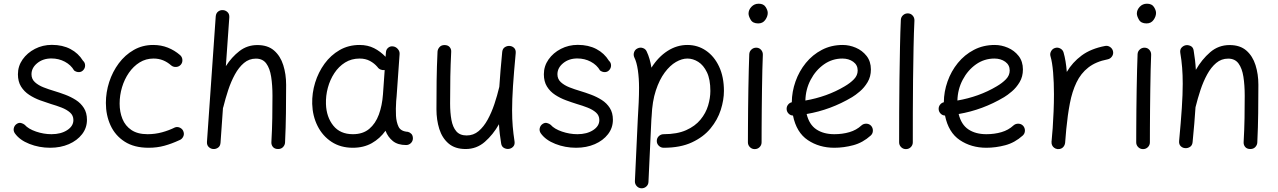

<svg xmlns="http://www.w3.org/2000/svg" viewBox="-20 -768 6896 1036"><path d="M429.7 -390.1Q420.4 -379.4 406.5 -378.9Q392.6 -378.4 379.9 -387.7Q362.8 -417.5 329.8 -435.1Q296.9 -452.6 257.3 -452.6Q211.9 -452.6 180.9 -427.2Q149.9 -401.9 149.9 -367.2Q149.9 -341.3 168.5 -324.5Q187 -307.6 215.1 -296.6Q243.2 -285.6 272.9 -276.9Q300.8 -268.6 331.5 -257.1Q362.3 -245.6 389.2 -228.5Q416 -211.4 432.6 -185.3Q449.2 -159.2 449.2 -121.6Q449.2 -78.1 422.9 -43.9Q396.5 -9.8 351.6 9.8Q306.6 29.3 250.5 29.3Q191.4 29.3 138.7 8.5Q85.9 -12.2 60.1 -48.8Q51.3 -61.5 54.4 -76.2Q57.6 -90.8 69.8 -99.1Q82 -107.4 93.8 -104.2Q105.5 -101.1 113.3 -94.7Q132.8 -72.3 174.3 -58.1Q215.8 -43.9 257.8 -43.9Q308.6 -43.9 342.3 -65.7Q376 -87.4 376 -120.1Q376 -145 357.9 -160.9Q339.8 -176.8 312.3 -187.5Q284.7 -198.2 255.9 -206.5Q227.5 -215.3 196.3 -226.8Q165 -238.3 137.7 -256.1Q110.4 -273.9 93.5 -301Q76.7 -328.1 76.7 -367.2Q76.7 -411.1 101.8 -447Q127 -482.9 168.7 -504.4Q210.4 -525.9 259.8 -525.9Q317.4 -525.9 360.1 -503.4Q402.8 -481 427.7 -440.4Q439 -430.2 439.2 -415.5Q439.5 -400.9 429.7 -390.1Z M955.6 -418.9Q945.8 -407.7 930.4 -406.7Q915 -405.8 903.8 -415Q883.3 -433.1 859.9 -442.6Q836.4 -452.1 808.6 -452.1Q767.1 -452.1 733.4 -431.2Q699.7 -410.2 675.5 -375.2Q651.4 -340.3 638.4 -297.1Q625.5 -253.9 625.5 -209Q625.5 -164.1 640.6 -126.5Q655.8 -88.9 689.2 -66.4Q722.7 -43.9 776.4 -43.9Q816.9 -43.9 854.5 -54.2Q892.1 -64.5 924.3 -80.6Q938.5 -85.4 952.1 -78.4Q965.8 -71.3 970.2 -57.1Q975.1 -43 968 -29.5Q960.9 -16.1 946.8 -11.2Q907.2 7.3 867.4 18.3Q827.6 29.3 781.7 29.3Q704.1 29.3 652.8 -3.7Q601.6 -36.6 576.4 -91.6Q551.3 -146.5 551.3 -212.4Q551.3 -270 569.3 -325.7Q587.4 -381.3 621.1 -426.5Q654.8 -471.7 701.9 -498.5Q749 -525.4 806.6 -525.4Q849.1 -525.4 885.5 -511Q921.9 -496.6 951.7 -470.7Q962.9 -460.9 964.1 -445.6Q965.3 -430.2 955.6 -418.9Z M1130.4 36.1Q1116.7 35.2 1106.2 25.1Q1095.7 15.1 1096.7 -2.4L1144 -679.2Q1145.5 -697.3 1157.5 -706.1Q1169.4 -714.8 1183.6 -713.4Q1197.3 -712.4 1207.8 -702.4Q1218.3 -692.4 1217.3 -674.3L1198.7 -411.1Q1230 -460 1272 -492.4Q1314 -524.9 1368.7 -524.9Q1425.3 -524.9 1459.2 -495.1Q1493.2 -465.3 1508.5 -416.5Q1523.9 -367.7 1523.9 -310.5Q1523.9 -234.4 1522.9 -157.7Q1522 -81.1 1518.1 0.5Q1517.6 14.2 1507.6 25.1Q1497.6 36.1 1480.5 36.1Q1462.4 36.1 1453.1 25.4Q1443.8 14.6 1444.3 0Q1448.2 -69.8 1449.2 -130.4Q1450.2 -190.9 1450.2 -251.5Q1450.2 -308.6 1443.1 -354Q1436 -399.4 1416.7 -425.5Q1397.5 -451.7 1360.8 -451.7Q1324.2 -451.7 1296.4 -428.2Q1268.6 -404.8 1247.6 -366.5Q1226.6 -328.1 1211.4 -282.2Q1196.3 -236.3 1185.1 -190.9Q1184.6 -187.5 1183.1 -185.1L1169.9 2.4Q1168.5 20.5 1156.5 28.8Q1144.5 37.1 1130.4 36.1Z M2171.4 14.6Q2126.5 14.6 2099.9 -6.8Q2073.2 -28.3 2060.1 -62.5Q2030.3 -20.5 1986.3 4.4Q1942.4 29.3 1883.8 29.3Q1817.9 29.3 1769.3 -2.4Q1720.7 -34.2 1693.6 -88.1Q1666.5 -142.1 1664.6 -207.5Q1663.1 -265.6 1680.4 -322Q1697.8 -378.4 1731.2 -424.3Q1764.6 -470.2 1812.5 -497.8Q1860.4 -525.4 1920.4 -525.4Q1963.9 -525.4 1998.3 -508.1Q2032.7 -490.7 2060.5 -461.4L2062.5 -486.3Q2063.5 -501.5 2075 -510.7Q2086.4 -520 2101.6 -517.6Q2116.2 -515.6 2126.7 -503.4Q2137.2 -491.2 2136.2 -476.6L2120.1 -248.5Q2119.1 -235.4 2117.7 -222.2Q2116.2 -202.6 2116 -181.4Q2115.7 -160.2 2116.7 -143.1Q2118.7 -108.9 2130.6 -84Q2142.6 -59.1 2181.2 -56.6Q2190.9 -54.2 2199.2 -46.1Q2207.5 -38.1 2208 -22Q2208 -6.8 2197.3 3.9Q2186.5 14.6 2171.4 14.6ZM1884.3 -43.9Q1938 -43.9 1972.2 -72.5Q2006.3 -101.1 2024.2 -149.7Q2042 -198.2 2046.4 -258.3L2055.7 -390.1Q2044.9 -388.2 2033.9 -392.6Q2022.9 -397 2016.6 -406.7Q2000 -426.3 1976.1 -439.2Q1952.1 -452.1 1920.4 -452.1Q1876.5 -452.1 1842 -430.7Q1807.6 -409.2 1784.2 -373.5Q1760.7 -337.9 1749 -294.4Q1737.3 -251 1738.8 -206.5Q1741.2 -136.7 1778.3 -90.3Q1815.4 -43.9 1884.3 -43.9Z M2762.7 -481.4Q2752.9 -377 2748 -303.2Q2743.2 -229.5 2743.2 -172.9Q2743.2 -125.5 2746.6 -85.7Q2750 -45.9 2756.3 -5.4Q2758.8 11.2 2750.5 21.5Q2742.2 31.7 2729.5 34.7Q2715.3 38.1 2700.9 31Q2686.5 23.9 2684.1 5.9Q2679.7 -20 2676.8 -45.4Q2673.8 -70.8 2672.4 -97.7Q2640.6 -41.5 2596.2 -2.7Q2551.8 36.1 2492.7 36.1Q2435.1 36.1 2400.4 6.3Q2365.7 -23.4 2350.3 -72.3Q2335 -121.1 2335 -178.2Q2335 -254.4 2335.9 -331.1Q2336.9 -407.7 2340.8 -489.3Q2341.8 -502.9 2351.6 -513.9Q2361.3 -524.9 2378.4 -524.9Q2396.5 -524.9 2406 -514.2Q2415.5 -503.4 2414.6 -488.8Q2411.1 -419.4 2409.9 -355.2Q2408.7 -291 2408.7 -209.5Q2408.7 -160.2 2415.8 -121.1Q2422.9 -82 2442.1 -59.6Q2461.4 -37.1 2498 -37.1Q2534.7 -37.1 2562.5 -60.5Q2590.3 -84 2611.3 -122.3Q2632.3 -160.6 2647.7 -206.5Q2663.1 -252.4 2673.8 -297.9Q2674.3 -299.3 2674.3 -300.3Q2676.8 -340.3 2680.7 -387Q2684.6 -433.6 2689.9 -488.3Q2691.9 -505.9 2704.6 -513.7Q2717.3 -521.5 2731 -520Q2744.1 -519 2754.2 -509.3Q2764.2 -499.5 2762.7 -481.4Z M3267.6 -390.1Q3258.3 -379.4 3244.4 -378.9Q3230.5 -378.4 3217.8 -387.7Q3200.7 -417.5 3167.7 -435.1Q3134.8 -452.6 3095.2 -452.6Q3049.8 -452.6 3018.8 -427.2Q2987.8 -401.9 2987.8 -367.2Q2987.8 -341.3 3006.3 -324.5Q3024.9 -307.6 3053 -296.6Q3081.1 -285.6 3110.8 -276.9Q3138.7 -268.6 3169.4 -257.1Q3200.2 -245.6 3227.1 -228.5Q3253.9 -211.4 3270.5 -185.3Q3287.1 -159.2 3287.1 -121.6Q3287.1 -78.1 3260.7 -43.9Q3234.4 -9.8 3189.5 9.8Q3144.5 29.3 3088.4 29.3Q3029.3 29.3 2976.6 8.5Q2923.8 -12.2 2897.9 -48.8Q2889.2 -61.5 2892.3 -76.2Q2895.5 -90.8 2907.7 -99.1Q2919.9 -107.4 2931.6 -104.2Q2943.4 -101.1 2951.2 -94.7Q2970.7 -72.3 3012.2 -58.1Q3053.7 -43.9 3095.7 -43.9Q3146.5 -43.9 3180.2 -65.7Q3213.9 -87.4 3213.9 -120.1Q3213.9 -145 3195.8 -160.9Q3177.7 -176.8 3150.1 -187.5Q3122.6 -198.2 3093.8 -206.5Q3065.4 -215.3 3034.2 -226.8Q3002.9 -238.3 2975.6 -256.1Q2948.2 -273.9 2931.4 -301Q2914.6 -328.1 2914.6 -367.2Q2914.6 -411.1 2939.7 -447Q2964.8 -482.9 3006.6 -504.4Q3048.3 -525.9 3097.7 -525.9Q3155.3 -525.9 3198 -503.4Q3240.7 -481 3265.6 -440.4Q3276.9 -430.2 3277.1 -415.5Q3277.3 -400.9 3267.6 -390.1Z M3523.9 -7.3Q3523.9 -22.9 3534.9 -33.4Q3545.9 -43.9 3561 -43.9Q3633.8 -43.9 3682.4 -65.7Q3731 -87.4 3759.8 -122.6Q3788.6 -157.7 3800.8 -198.5Q3813 -239.3 3813 -277.3Q3813 -339.8 3794.4 -378.2Q3775.9 -416.5 3747.6 -434.3Q3719.2 -452.1 3689 -452.1Q3659.7 -452.1 3627.4 -433.6Q3595.2 -415 3566.7 -376.7Q3538.1 -338.4 3518.8 -279.8Q3499.5 -221.2 3496.1 -140.6Q3496.1 -137.7 3495.6 -134.8Q3495.1 -126.5 3494.6 -121.6L3479 213.4Q3478.5 228.5 3467.3 238.5Q3456.1 248.5 3440.4 248Q3425.3 247.1 3415.3 235.8Q3405.3 224.6 3405.8 209.5L3421.4 -125.5Q3424.3 -173.3 3426.3 -215.3Q3428.2 -257.3 3428.2 -294.4Q3428.2 -345.2 3421.9 -388.9Q3415.5 -432.6 3402.8 -458Q3396.5 -471.7 3401.4 -486.1Q3406.2 -500.5 3419.9 -506.8Q3433.6 -513.7 3448.2 -509Q3462.9 -504.4 3469.2 -490.7Q3478.5 -471.2 3484.9 -449Q3491.2 -426.8 3495.1 -402.8Q3531.7 -460.9 3582 -493.2Q3632.3 -525.4 3689 -525.4Q3744.6 -525.4 3789.3 -494.9Q3834 -464.4 3860.1 -408.7Q3886.2 -353 3886.2 -277.3Q3886.2 -228.5 3869.1 -175Q3852.1 -121.6 3814 -75.2Q3775.9 -28.8 3713.6 0.2Q3651.4 29.3 3561 29.3Q3545.9 29.3 3534.9 18.6Q3523.9 7.8 3523.9 -7.3Z M4019 -694.8Q4019 -714.8 4034.7 -731.4Q4050.3 -748 4073.7 -748Q4100.1 -748 4111.3 -730.2Q4122.6 -712.4 4122.6 -698.2Q4122.6 -679.2 4109.1 -660.4Q4095.7 -641.6 4071.3 -641.6Q4042 -641.6 4030.5 -661.4Q4019 -681.2 4019 -694.8ZM4061.5 -510.7Q4076.7 -510.3 4086.7 -499Q4096.7 -487.8 4096.2 -472.2Q4094.7 -438.5 4093.5 -390.1Q4092.3 -341.8 4091.6 -286.9Q4090.8 -231.9 4090.3 -177.7Q4089.8 -123.5 4089.6 -77.1Q4089.4 -30.8 4089.4 0Q4089.4 15.1 4078.6 25.9Q4067.9 36.6 4052.2 36.6Q4037.1 36.6 4026.4 25.9Q4015.6 15.1 4015.6 0Q4015.6 -30.8 4015.9 -77.4Q4016.1 -124 4016.6 -178.5Q4017.1 -232.9 4018.1 -288.1Q4019 -343.3 4020.3 -392.1Q4021.5 -440.9 4022.9 -476.1Q4023.9 -491.2 4035.2 -501.2Q4046.4 -511.2 4061.5 -510.7Z M4678.2 -36.6Q4635.3 2 4584 15.6Q4532.7 29.3 4481.9 29.3Q4400.4 29.3 4338.9 -12Q4277.3 -53.2 4258.8 -144.5Q4245.1 -145 4235.4 -154.8Q4225.6 -164.6 4224.6 -178.2Q4223.6 -191.9 4231.7 -202.6Q4239.7 -213.4 4252.4 -216.3Q4252.9 -273.4 4272.5 -328.6Q4292 -383.8 4328.1 -428.2Q4364.3 -472.7 4414.8 -499Q4465.3 -525.4 4527.3 -525.4Q4563 -525.4 4597.9 -510.5Q4632.8 -495.6 4656 -466.1Q4679.2 -436.5 4679.2 -393.1Q4679.2 -354.5 4661.4 -324.7Q4643.6 -294.9 4619.6 -274.7Q4595.7 -254.4 4577.6 -243.7Q4461.9 -174.8 4332.5 -152.8Q4346.2 -95.7 4385 -69.8Q4423.8 -43.9 4481.9 -43.9Q4525.4 -43.9 4563.2 -54.9Q4601.1 -65.9 4628.4 -91.3Q4639.6 -101.1 4655 -100.6Q4670.4 -100.1 4680.7 -88.9Q4690.4 -77.6 4689.9 -62.3Q4689.5 -46.9 4678.2 -36.6ZM4525.4 -452.1Q4470.7 -452.1 4426 -420.7Q4381.3 -389.2 4354.2 -337.6Q4327.1 -286.1 4325.7 -225.6Q4382.8 -235.4 4436.5 -254.6Q4490.2 -273.9 4537.6 -302.2Q4567.9 -319.8 4587.9 -340.6Q4607.9 -361.3 4607.9 -387.7Q4607.9 -417.5 4583.7 -434.8Q4559.6 -452.1 4525.4 -452.1Z M4879.4 -695.8Q4894.5 -695.3 4904.5 -684.1Q4914.6 -672.9 4914.1 -657.2Q4911.1 -595.2 4909.4 -512.5Q4907.7 -429.7 4906.7 -338.6Q4905.8 -247.6 4905.5 -159.9Q4905.3 -72.3 4905.3 0Q4905.3 15.1 4894.5 25.9Q4883.8 36.6 4868.2 36.6Q4853 36.6 4842.3 25.9Q4831.5 15.1 4831.5 0Q4831.5 -72.3 4831.8 -160.2Q4832 -248 4833.3 -339.4Q4834.5 -430.7 4836.2 -514.2Q4837.9 -597.7 4840.8 -661.1Q4841.8 -676.3 4853 -686.3Q4864.3 -696.3 4879.4 -695.8Z M5498.5 -36.6Q5455.6 2 5404.3 15.6Q5353 29.3 5302.2 29.3Q5220.7 29.3 5159.2 -12Q5097.7 -53.2 5079.1 -144.5Q5065.4 -145 5055.7 -154.8Q5045.9 -164.6 5044.9 -178.2Q5043.9 -191.9 5052 -202.6Q5060.1 -213.4 5072.8 -216.3Q5073.2 -273.4 5092.8 -328.6Q5112.3 -383.8 5148.4 -428.2Q5184.6 -472.7 5235.1 -499Q5285.6 -525.4 5347.7 -525.4Q5383.3 -525.4 5418.2 -510.5Q5453.1 -495.6 5476.3 -466.1Q5499.5 -436.5 5499.5 -393.1Q5499.5 -354.5 5481.7 -324.7Q5463.9 -294.9 5439.9 -274.7Q5416 -254.4 5397.9 -243.7Q5282.2 -174.8 5152.8 -152.8Q5166.5 -95.7 5205.3 -69.8Q5244.1 -43.9 5302.2 -43.9Q5345.7 -43.9 5383.5 -54.9Q5421.4 -65.9 5448.7 -91.3Q5460 -101.1 5475.3 -100.6Q5490.7 -100.1 5501 -88.9Q5510.7 -77.6 5510.3 -62.3Q5509.8 -46.9 5498.5 -36.6ZM5345.7 -452.1Q5291 -452.1 5246.3 -420.7Q5201.7 -389.2 5174.6 -337.6Q5147.5 -286.1 5146 -225.6Q5203.1 -235.4 5256.8 -254.6Q5310.5 -273.9 5357.9 -302.2Q5388.2 -319.8 5408.2 -340.6Q5428.2 -361.3 5428.2 -387.7Q5428.2 -417.5 5404.1 -434.8Q5379.9 -452.1 5345.7 -452.1Z M5686.5 36.6Q5681.6 36.1 5677.2 34.2Q5677.2 34.2 5677.2 34.2Q5676.3 33.7 5675.8 33.7Q5658.2 25.9 5654.3 7.3Q5654.3 6.8 5654.3 6.3Q5654.3 6.3 5654.3 5.4Q5653.3 1 5653.8 -3.9Q5653.8 -5.9 5654.3 -7.3Q5655.8 -24.9 5657.2 -42.2Q5658.7 -59.6 5660.2 -76.7Q5663.1 -119.1 5665 -166.3Q5667 -213.4 5667 -259.8Q5667 -322.3 5662.4 -377.7Q5657.7 -433.1 5648.4 -463.9Q5644 -478 5651.6 -491.7Q5659.2 -505.4 5673.3 -509.3Q5687.5 -513.7 5701.2 -506.3Q5714.8 -499 5718.8 -484.9Q5725.1 -463.4 5729.5 -436.8Q5733.9 -410.2 5736.3 -379.9Q5766.6 -431.6 5816.4 -468.5Q5866.2 -505.4 5942.9 -520Q5957.5 -522.9 5970.2 -514.2Q5982.9 -505.4 5985.8 -490.7Q5988.8 -476.1 5980 -463.4Q5971.2 -450.7 5956.5 -447.8Q5893.1 -435.5 5852.5 -403.8Q5812 -372.1 5788.6 -323.2Q5765.1 -274.4 5752.9 -210.7Q5740.7 -147 5733.4 -70.8Q5730.5 -31.2 5727.1 3.9Q5726.6 8.8 5724.6 13.2Q5724.6 13.2 5724.6 13.2Q5724.1 14.2 5724.1 14.6Q5716.3 32.2 5697.8 36.1Q5697.3 36.1 5696.8 36.1Q5696.3 36.1 5695.8 36.1Q5691.4 37.1 5686.5 36.6Z M6114.3 -694.8Q6114.3 -714.8 6129.9 -731.4Q6145.5 -748 6168.9 -748Q6195.3 -748 6206.5 -730.2Q6217.8 -712.4 6217.8 -698.2Q6217.8 -679.2 6204.3 -660.4Q6190.9 -641.6 6166.5 -641.6Q6137.2 -641.6 6125.7 -661.4Q6114.3 -681.2 6114.3 -694.8ZM6156.7 -510.7Q6171.9 -510.3 6181.9 -499Q6191.9 -487.8 6191.4 -472.2Q6189.9 -438.5 6188.7 -390.1Q6187.5 -341.8 6186.8 -286.9Q6186 -231.9 6185.5 -177.7Q6185.1 -123.5 6184.8 -77.1Q6184.6 -30.8 6184.6 0Q6184.6 15.1 6173.8 25.9Q6163.1 36.6 6147.5 36.6Q6132.3 36.6 6121.6 25.9Q6110.8 15.1 6110.8 0Q6110.8 -30.8 6111.1 -77.4Q6111.3 -124 6111.8 -178.5Q6112.3 -232.9 6113.3 -288.1Q6114.3 -343.3 6115.5 -392.1Q6116.7 -440.9 6118.2 -476.1Q6119.1 -491.2 6130.4 -501.2Q6141.6 -511.2 6156.7 -510.7Z M6342.3 -7.3Q6352.1 -111.8 6356.9 -185.5Q6361.8 -259.3 6361.8 -315.9Q6361.8 -363.3 6358.6 -403.1Q6355.5 -442.9 6348.6 -482.9Q6346.2 -500 6354.7 -510Q6363.3 -520 6375.5 -523.4Q6389.6 -526.9 6404.1 -520Q6418.5 -513.2 6420.9 -494.6Q6425.3 -468.8 6428.2 -443.1Q6431.2 -417.5 6432.6 -391.1Q6464.8 -447.3 6509.8 -486.1Q6554.7 -524.9 6614.7 -524.9Q6671.4 -524.9 6705.3 -495.1Q6739.3 -465.3 6754.6 -416.5Q6770 -367.7 6770 -310.5Q6770 -234.4 6769 -157.7Q6768.1 -81.1 6764.2 0.5Q6763.7 14.2 6753.7 25.1Q6743.7 36.1 6726.6 36.1Q6708.5 36.1 6699.2 25.4Q6689.9 14.6 6690.4 0Q6694.3 -69.8 6695.3 -130.4Q6696.3 -190.9 6696.3 -251.5Q6696.3 -308.6 6689.2 -354Q6682.1 -399.4 6662.8 -425.5Q6643.6 -451.7 6606.9 -451.7Q6570.3 -451.7 6542.5 -428.2Q6514.6 -404.8 6493.7 -366.5Q6472.7 -328.1 6457.5 -282.2Q6442.4 -236.3 6431.2 -190.9Q6430.7 -189.5 6430.7 -188.5Q6428.2 -148.4 6424.3 -101.8Q6420.4 -55.2 6415 -0.5Q6413.1 17.1 6400.6 24.9Q6388.2 32.7 6374 31.2Q6360.8 30.3 6350.8 20.5Q6340.8 10.7 6342.3 -7.3Z"/></svg>

Font: Mikhak-DS2-FD Regular
Style: Regular
Weight: 400
Designer: Amin Abedi
Version: Version 3.4